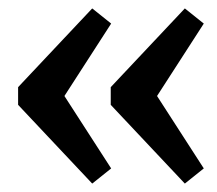

<svg xmlns="http://www.w3.org/2000/svg" viewBox="-20 -548 516 456"><path d="M199 -528 244 -492 133 -320 244 -148 199 -112 23 -299V-341ZM419 -528 464 -492 353 -320 464 -148 419 -112 243 -299V-341Z"/></svg>

Font: Pathway Extreme 8pt Thin 12pt SemiBold
Style: Regular
Weight: 600
Version: Version 1.001;gftools[0.9.26]